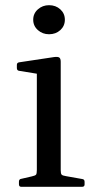

<svg xmlns="http://www.w3.org/2000/svg" viewBox="-20 -720 373 740"><path d="M122 0V-317H214V0ZM62 0Q53 0 53 -10V-20Q53 -30 63 -31L102 -40Q116 -43 119 -47Q122 -51 122 -65V-180H214V-64Q214 -51 217.5 -47Q221 -43 235 -41L297 -30Q306 -29 306 -19V-9Q306 0 296 0ZM122 -317V-463L140 -433L54 -447Q45 -448 45 -458V-470Q45 -479 55 -480L188 -500Q202 -502 208 -498.5Q214 -495 214 -482V-317ZM169 -588Q144 -588 126 -604Q108 -620 108 -644Q108 -668 126 -684Q144 -700 169 -700Q195 -700 212.5 -684Q230 -668 230 -644Q230 -620 212.5 -604Q195 -588 169 -588Z"/></svg>

Font: Hahmlet
Style: Regular
Weight: 400
Designer: Minjoo Ham & Mark Frömberg
Foundry: hypertype
Version: Version 1.002